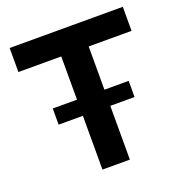

<svg xmlns="http://www.w3.org/2000/svg" viewBox="-131 -845 912 960"><g transform="rotate(-20 325.0 -365.0)"><path d="M526.9 -372.1V-286.1H397.9V0H252V-286.1H123V-372.1H252V-602.1H23.9V-730H626V-602.1H397.9V-372.1Z"/></g></svg>

Font: Nacelle Bold
Style: Regular
Weight: 700
Designer: Sora Sagano
Foundry: Sora Sagano
Version: Version 1.000;FEAKit 1.0